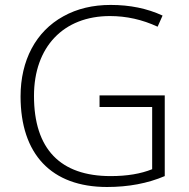

<svg xmlns="http://www.w3.org/2000/svg" viewBox="-20 -745 763 775"><path d="M381.8 -313H594.2V-62C548.3 -43.5 492.7 -34.2 426.8 -34.2C223.6 -34.2 117.2 -143.1 117.2 -357.9C117.2 -555.2 235.8 -680.2 423.8 -680.2C490.2 -680.2 554.2 -666 616.2 -637.2L636.2 -682.1C574.2 -710.9 504.4 -725.1 426.8 -725.1C355 -725.1 291 -710 235.8 -679.2C124.5 -618.2 63 -501 63 -356C63 -123 187 9.8 412.1 9.8C498.5 9.8 576.2 -4.9 645 -34.2V-359.9H381.8Z"/></svg>

Font: Open Sans 300
Style: Regular
Weight: 300
Foundry: Ascender Corporation
Version: Version 1.100;PS 001.100;hotconv 1.0.88;makeotf.lib2.5.64775